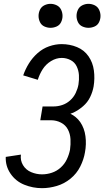

<svg xmlns="http://www.w3.org/2000/svg" viewBox="-20 -973 544 1001"><path d="M243 -828Q227 -828 211.5 -835Q196 -842 188.5 -857.5Q181 -873 181 -890Q181 -907 188.5 -922.5Q196 -938 211.5 -945.5Q227 -953 243 -953Q260 -953 275.5 -945.5Q291 -938 298.5 -922.5Q306 -907 306 -890Q306 -873 298.5 -857.5Q291 -842 275.5 -835Q260 -828 243 -828ZM441 -828Q425 -828 409.5 -835Q394 -842 386.5 -857.5Q379 -873 379 -890Q379 -907 386.5 -922.5Q394 -938 409.5 -945.5Q425 -953 441 -953Q458 -953 473.5 -945.5Q489 -938 496.5 -922.5Q504 -907 504 -890Q504 -873 496.5 -857.5Q489 -842 473.5 -835Q458 -828 441 -828ZM199 8Q151 8 106.5 -10Q62 -28 35 -67.5Q8 -107 10 -155L89 -167Q85 -137 100 -112Q115 -87 142.5 -75.5Q170 -64 199 -64Q225 -64 250.5 -72.5Q276 -81 296.5 -99.5Q317 -118 328.5 -142.5Q340 -167 345 -192Q349 -220 347.5 -247.5Q346 -275 334 -298Q322 -321 298 -333.5Q274 -346 247 -346H190L202 -418H259Q282 -418 304.5 -425.5Q327 -433 345.5 -449.5Q364 -466 374.5 -488Q385 -510 389 -532Q393 -557 391.5 -581.5Q390 -606 379.5 -627.5Q369 -649 347.5 -660Q326 -671 302 -671Q273 -671 246 -654.5Q219 -638 202.5 -612Q186 -586 177 -557L101 -580Q112 -612 130.5 -642Q149 -672 176 -696Q203 -720 236 -731.5Q269 -743 301 -743Q344 -743 381.5 -727.5Q419 -712 441.5 -679.5Q464 -647 469.5 -605.5Q475 -564 468 -522Q463 -494 450 -467Q437 -440 413.5 -419.5Q390 -399 363 -386Q355 -383 347 -380Q378 -365 398 -337Q420 -305 425.5 -263Q431 -221 423 -179Q417 -142 398.5 -105Q380 -68 347.5 -41.5Q315 -15 276 -3.5Q237 8 199 8Z"/></svg>

Font: Iosevka SS08
Style: Italic
Weight: 400
Italic angle: -10°
Monospace: yes
Designer: Belleve Invis
Foundry: Belleve Invis
Version: 2.1.0; ttfautohint (v1.8.2)